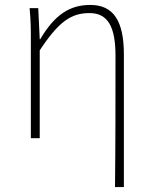

<svg xmlns="http://www.w3.org/2000/svg" viewBox="-20 -560 617 778"><path d="M446 198H482V-339C482 -475 440 -540 346 -540C265 -540 203 -503 143 -401H141L135 -527H100C105 -474 105 -438 105 -396V0H141V-356C219 -474 269 -507 343 -507C418 -507 448 -450 448 -334C448 -158 448 21 446 198Z"/></svg>

Font: Noto Sans T Chinese Thin
Style: Regular
Weight: 100
Designer: Ryoko NISHIZUKA (kana & ideographs); Paul D. Hunt (Latin, Greek & Cyrillic); Wenlong ZHANG (bopomofo); Sandoll Communica
Foundry: Adobe Systems Incorporated
Version: Version 1.000;PS 1;hotconv 1.0.78;makeotf.lib2.5.61930